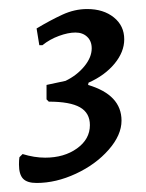

<svg xmlns="http://www.w3.org/2000/svg" viewBox="-20 -748 324 425"><path d="M80 -399Q122 -399 150.5 -419.5Q179 -440 179 -471Q179 -498 157 -510.5Q135 -523 88 -523L83 -528V-560L125 -569Q150 -581 166.5 -601Q183 -621 183 -641Q183 -657 173 -666.5Q163 -676 147 -676Q131 -676 110.5 -668.5Q90 -661 74 -648H67L61 -685Q91 -703 118 -715.5Q145 -728 173 -728Q209 -728 232 -709.5Q255 -691 255 -661Q255 -633 233.5 -607Q212 -581 176 -565L175 -560Q249 -538 249 -481Q249 -449 220.5 -416.5Q192 -384 148 -363.5Q104 -343 61 -343Q40 -343 31 -352.5Q22 -362 22 -384Q22 -394 23 -400L30 -407Q56 -399 80 -399Z"/></svg>

Font: Alegreya SC
Style: Italic
Weight: 400
Italic angle: -7°
Designer: Juan Pablo del Peral
Foundry: Huerta Tipografica
Version: Version 2.007; ttfautohint (v1.6)